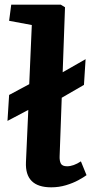

<svg xmlns="http://www.w3.org/2000/svg" viewBox="-20 -787 402 821"><path d="M199 14Q86 14 91 -94L101 -317L12 -270L19 -381L105 -427L116 -680L19 -698L28 -767H240L258 -756L248 -478L346 -534L339 -424L244 -369L235 -120Q234 -100 240 -88Q246 -76 267 -76Q294 -76 326 -97L350 -38Q338 -29 315 -16.5Q292 -4 262 5Q232 14 199 14Z"/></svg>

Font: Literata 7pt
Style: Bold Italic
Weight: 700
Italic angle: -2°
Designer: Latin by Veronika Burian and Jose Scaglione. Greek by Irene Vlachou. Cyrillic by Vera Evstafieva
Foundry: TypeTogether
Version: Version 3.002